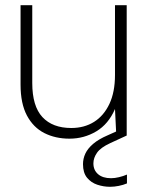

<svg xmlns="http://www.w3.org/2000/svg" viewBox="-20 -521 577 738"><path d="M247 12Q193 12 150.5 -9.5Q108 -31 83.5 -77Q59 -123 59 -196V-501H104V-202Q104 -113 143 -71Q182 -29 254 -29Q304 -29 341.5 -52.5Q379 -76 400.5 -121.5Q422 -167 422 -233V-501H467V0H427L422 -102Q397 -44 350 -16Q303 12 247 12ZM403 197Q378 197 354 189Q330 181 314.5 162Q299 143 299 110Q299 89 308 69.5Q317 50 338 32Q359 14 394 -1L452 -27L467 0L404 29Q367 46 353 66Q339 86 339 107Q339 133 357 148.5Q375 164 407 164Q421 164 437.5 160Q454 156 468 150V184Q454 190 436.5 193.5Q419 197 403 197Z"/></svg>

Font: DM Sans 17pt ExtraLight
Style: Regular
Weight: 250
Version: Version 4.004;gftools[0.9.30]